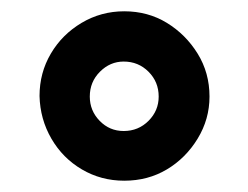

<svg xmlns="http://www.w3.org/2000/svg" viewBox="-20 -720 440 340"><path d="M200 -400Q159 -400 125 -420Q91 -440 71 -474.5Q51 -509 50 -550Q50 -591 70 -625Q90 -659 124.5 -679.5Q159 -700 200 -700Q242 -700 275.5 -679.5Q309 -659 330 -625Q351 -591 351 -549Q351 -509 330 -474.5Q309 -440 275.5 -420Q242 -400 200 -400ZM199 -488Q225 -488 243 -506Q261 -524 261 -549Q261 -575 243 -593Q225 -611 199 -611Q175 -611 157 -593Q139 -575 139 -549Q139 -524 156.5 -506Q174 -488 199 -488Z"/></svg>

Font: Archivo SemiBold SemiExpanded Black
Style: Regular
Weight: 900
Width: 6
Version: Version 2.001